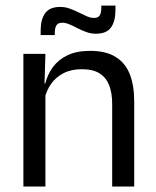

<svg xmlns="http://www.w3.org/2000/svg" viewBox="-20 -686 573 706"><path d="M473.5 0H392.5V-303.5Q392.5 -343 381.8 -371.5Q371 -400 346.8 -415.8Q322.5 -431.5 280.5 -431.5Q242 -431.5 213.8 -417Q185.5 -402.5 168 -377.8Q150.5 -353 143.5 -321.5L129 -379H146.5Q154.5 -412 174.5 -439.2Q194.5 -466.5 228.2 -482.8Q262 -499 311 -499Q369 -499 404.8 -477Q440.5 -455 457 -413.8Q473.5 -372.5 473.5 -312.5ZM147 0H66V-488H147L143.5 -371L147 -366.5ZM332.5 -562Q314.5 -562 297.8 -568Q281 -574 265.2 -582.2Q249.5 -590.5 235.2 -596.5Q221 -602.5 208.5 -602.5Q194 -602.5 187.8 -593.2Q181.5 -584 181.5 -565.5V-557H129.5V-573.5Q129.5 -614.5 146 -637.5Q162.5 -660.5 201.5 -660.5Q220 -660.5 237 -654.2Q254 -648 269.5 -640.2Q285 -632.5 299 -626.2Q313 -620 325.5 -620Q340.5 -620 346.5 -629.2Q352.5 -638.5 352.5 -657.5V-665.5H404.5V-649Q404.5 -607.5 388 -584.8Q371.5 -562 332.5 -562Z"/></svg>

Font: Anek Kannada Medium
Style: Regular
Weight: 400
Version: Version 1.003